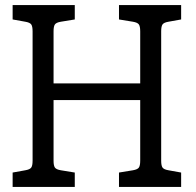

<svg xmlns="http://www.w3.org/2000/svg" viewBox="-20 -740 777 760"><path d="M618 -616V-104Q618 -84 623.5 -76.5Q629 -69 647 -66L697 -57V0H451V-57L506 -66Q524 -69 529.5 -76.5Q535 -84 535 -104V-344H192V-104Q192 -84 197.5 -76.5Q203 -69 221 -66L276 -57V0H30V-57L80 -66Q98 -69 103.5 -76.5Q109 -84 109 -104V-616Q109 -636 103.5 -643.5Q98 -651 80 -654L30 -663V-720H276V-663L221 -654Q203 -651 197.5 -643.5Q192 -636 192 -616V-410H535V-616Q535 -636 529.5 -643.5Q524 -651 506 -654L451 -663V-720H697V-663L647 -654Q629 -651 623.5 -643.5Q618 -636 618 -616Z"/></svg>

Font: Enriqueta
Style: Regular
Weight: 400
Designer: Viviana Monsalve, Gustavo Ibarra
Foundry: 72Puntos
Version: Version 2.000